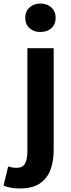

<svg xmlns="http://www.w3.org/2000/svg" viewBox="-74 -831 400 1080"><path d="M40 229Q7 229 -15.5 224.5Q-38 220 -54 213L-28 105Q-17 109 -5 111Q7 113 19 113Q54 113 67 89Q80 65 80 18V-560H228V14Q228 74 210.5 122.5Q193 171 151.5 200Q110 229 40 229ZM153 -651Q116 -651 92 -672.5Q68 -694 68 -731Q68 -767 92 -789Q116 -811 153 -811Q191 -811 215 -789Q239 -767 239 -731Q239 -694 215 -672.5Q191 -651 153 -651Z"/></svg>

Font: Noto Sans KR Thin
Style: Bold
Weight: 700
Version: Version 2.004-H2;hotconv 1.0.118;makeotfexe 2.5.65603